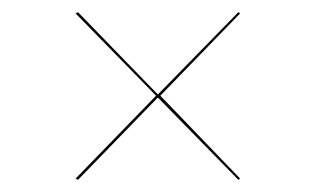

<svg xmlns="http://www.w3.org/2000/svg" viewBox="-20 -465 519 315"><path d="M374 -443 243 -308 374 -172 371 -170 239 -305 108 -170 104 -172 236 -308 104 -443 108 -445 239 -310 371 -445Z"/></svg>

Font: FiraGO Four
Style: Regular
Weight: 100
Designer: bBox Type
Foundry: bBox Type GmbH
Version: Version 1.001